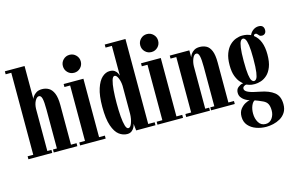

<svg xmlns="http://www.w3.org/2000/svg" viewBox="-116 -1041 2423 1581"><g transform="rotate(-15 1095.0 -250.5)"><path d="M16.5 0V-25.5H64.5V-724.5H16.5V-750H184.5V-469Q186 -476.5 195.8 -490.8Q205.5 -505 224.5 -517Q243.5 -529 273.5 -529Q305 -529 330.5 -514Q356 -499 371 -462.8Q386 -426.5 386 -362.5V-25.5H433.5V0H232.5V-25.5H266V-356.5Q266 -422.5 259 -451Q252 -479.5 234 -479.5Q216 -479.5 201 -452.5Q186 -425.5 184.5 -385.5V-25.5H219.5V0Z M565.5 -590.5Q533.5 -590.5 511.2 -612.8Q489 -635 489 -667.5Q489 -699 511.2 -721.2Q533.5 -743.5 565.5 -743.5Q597 -743.5 619.2 -721.2Q641.5 -699 641.5 -667.5Q641.5 -635 619.2 -612.8Q597 -590.5 565.5 -590.5ZM457 0V-25.5H505.5V-498H457V-523.5H625.5V-25.5H675V0Z M857.5 10Q820.5 10 788.2 -14.5Q756 -39 735.8 -97.8Q715.5 -156.5 715.5 -259Q715.5 -354.5 735 -414Q754.5 -473.5 785 -501Q815.5 -528.5 850 -528.5Q877 -528.5 892.2 -516.8Q907.5 -505 914 -491Q920.5 -477 922 -470.5V-724H868V-750H1044.5V-25.5H1099.5V0H935L928.5 -58.5Q927 -46.5 919.2 -30.2Q911.5 -14 896.2 -2Q881 10 857.5 10ZM878.5 -34.5Q896.5 -34.5 908.8 -68.5Q921 -102.5 922 -145V-384.5Q920 -422.5 907.5 -451.2Q895 -480 878.5 -480Q863.5 -480 854.5 -449.2Q845.5 -418.5 841.5 -367.8Q837.5 -317 837.5 -257.5Q837.5 -195 841.5 -144.5Q845.5 -94 854.5 -64.2Q863.5 -34.5 878.5 -34.5Z M1225 -590.5Q1193 -590.5 1170.8 -612.8Q1148.5 -635 1148.5 -667.5Q1148.5 -699 1170.8 -721.2Q1193 -743.5 1225 -743.5Q1256.5 -743.5 1278.8 -721.2Q1301 -699 1301 -667.5Q1301 -635 1278.8 -612.8Q1256.5 -590.5 1225 -590.5ZM1116.5 0V-25.5H1165V-498H1116.5V-523.5H1285V-25.5H1334.5V0Z M1361.5 0V-25.5H1410.5V-498H1361.5V-523.5H1528.5V-464Q1531.5 -475 1541.2 -490.2Q1551 -505.5 1569.5 -517Q1588 -528.5 1616.5 -528.5Q1647.5 -528.5 1672.8 -515.5Q1698 -502.5 1713 -467.2Q1728 -432 1728 -365V-25.5H1775.5V0H1573.5V-25.5H1608V-361Q1608 -423.5 1601 -453.2Q1594 -483 1576 -483Q1557.5 -483 1544.5 -453.2Q1531.5 -423.5 1530.5 -387.5V-25.5H1564V0Z M1980 249Q1934.5 249 1894 234.5Q1853.5 220 1827.8 190.5Q1802 161 1802 116Q1802 77 1821.2 52.2Q1840.5 27.5 1864.2 15.2Q1888 3 1902.5 1.5Q1898.5 1 1886 -4Q1873.5 -9 1858.8 -19Q1844 -29 1833.2 -44.8Q1822.5 -60.5 1822.5 -82.5Q1822.5 -112 1842.2 -127.5Q1862 -143 1877.5 -145.5Q1884 -147 1886.5 -146.5Q1879.5 -151.5 1862.8 -169.5Q1846 -187.5 1831.5 -224Q1817 -260.5 1817 -319.5Q1817 -378.5 1832.5 -419Q1848 -459.5 1872.5 -483.5Q1897 -507.5 1925.5 -518Q1954 -528.5 1980 -528.5Q2020.5 -528.5 2052 -513Q2062 -537 2083.2 -552.2Q2104.5 -567.5 2129.5 -567.5Q2153 -567.5 2163.8 -555.8Q2174.5 -544 2174.5 -525Q2174.5 -506 2164.5 -495.8Q2154.5 -485.5 2138.5 -485.5Q2124 -485.5 2116.8 -492.8Q2109.5 -500 2103.8 -507.2Q2098 -514.5 2089 -514.5Q2076.5 -514.5 2073 -500Q2141 -448.5 2141 -325.5Q2141 -261 2125 -220Q2109 -179 2084 -156.2Q2059 -133.5 2031 -124.5Q2003 -115.5 1979 -115.5Q1949.5 -115.5 1932 -121.5Q1914.5 -127.5 1910 -129.5Q1909 -130 1907.5 -130Q1900 -130 1888.5 -123Q1877 -116 1877 -101.5Q1877 -83.5 1906.5 -69.8Q1936 -56 2003 -44Q2078.5 -30 2120.5 3Q2162.5 36 2162.5 104.5Q2162.5 146.5 2144.5 174.5Q2126.5 202.5 2098.2 218.8Q2070 235 2038.5 242Q2007 249 1980 249ZM1979 -141.5Q1990 -141.5 1999.2 -154Q2008.5 -166.5 2014.2 -205.5Q2020 -244.5 2020 -323.5Q2020 -398 2014.2 -436.5Q2008.5 -475 1999.2 -488.8Q1990 -502.5 1979.5 -502.5Q1968 -502.5 1958.8 -488.8Q1949.5 -475 1943.8 -436Q1938 -397 1938 -321.5Q1938 -243.5 1943.8 -205Q1949.5 -166.5 1958.8 -154Q1968 -141.5 1979 -141.5ZM1980 225Q2014.5 225 2035 196.5Q2055.5 168 2055.5 130.5Q2055.5 95.5 2045 74.5Q2034.5 53.5 2008 41Q1992.5 33.5 1971.8 25Q1951 16.5 1941.5 13.5Q1924.5 21 1912.5 49.5Q1900.5 78 1900.5 115Q1900.5 159 1920.5 192Q1940.5 225 1980 225Z"/></g></svg>

Font: Imbue 50pt
Style: Bold
Weight: 700
Designer: Tyler Finck
Foundry: Etcetera Type Company
Version: Version 1.102; ttfautohint (v1.8.3)